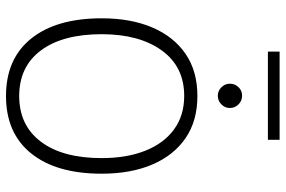

<svg xmlns="http://www.w3.org/2000/svg" viewBox="-176 -765 952 640"><g transform="rotate(90 300.0 -445.0)"><path d="M300 11Q176 11 108.5 -73Q41 -157 41 -308Q41 -405 71.5 -476.5Q102 -548 159.5 -587.5Q217 -627 300 -627Q383 -627 440.5 -587.5Q498 -548 528.5 -476.5Q559 -405 559 -308Q559 -157 491.5 -73Q424 11 300 11ZM300 -33Q398 -33 452.5 -105.5Q507 -178 507 -308Q507 -391 482.5 -453Q458 -515 411.5 -549Q365 -583 300 -583Q202 -583 148 -508Q94 -433 94 -308Q94 -178 148 -105.5Q202 -33 300 -33ZM299 -695Q283 -695 271 -707Q259 -719 259 -735Q259 -752 270.5 -764Q282 -776 299 -776Q316 -776 328 -764Q340 -752 340 -735Q340 -719 328 -707Q316 -695 299 -695ZM152 -862V-901H446V-862Z"/></g></svg>

Font: Inconsolata Expanded Light
Style: Regular
Weight: 300
Width: 7
Monospace: yes
Designer: Raph Levien, Cyreal, Brenton Simpson
Foundry: Raph Levien, Cyreal, Google
Version: Version 3.001; ttfautohint (v1.8.2.53-6de2)